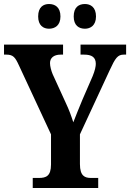

<svg xmlns="http://www.w3.org/2000/svg" viewBox="-20 -936 648 956"><path d="M403 -793C430 -793 458 -809 458 -854C458 -901 430 -916 403 -916C373 -916 347 -901 347 -854C347 -809 373 -793 403 -793ZM224 -793C253 -793 281 -809 281 -854C281 -901 253 -916 224 -916C196 -916 170 -901 170 -854C170 -809 196 -793 224 -793ZM143 0H469V-50H433C403 -50 378 -59 378 -119V-267L526 -586C554 -647 566 -664 596 -664H608V-714H381V-664H399C437 -664 457 -651 457 -618C457 -606 453 -585 441 -556L391 -441C373 -398 357 -358 345 -327C335 -358 325 -387 306 -427L242 -567C235 -584 229 -606 229 -622C229 -647 247 -664 282 -664H294V-714H0V-664H12C46 -664 56 -650 74 -611L234 -267V-117C234 -59 209 -50 174 -50H143Z"/></svg>

Font: Noto Serif Tamil Condensed
Style: Bold
Weight: 700
Width: 3
Designer: Indian Type Foundry, Tom Grace, and the Monotype Design Team
Foundry: Monotype Imaging Inc.
Version: Version 2.004